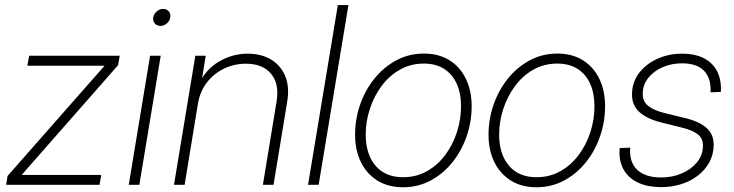

<svg xmlns="http://www.w3.org/2000/svg" viewBox="-20 -748 2970 777"><path d="M4.9 0 10.7 -36.1 401.9 -480.5 402.3 -481.9H90.8L97.7 -522.5H464.4L458 -484.4L69.3 -42V-40H389.6L382.8 0Z M501 0 587.4 -522.5H630.4L543.9 0ZM628.9 -643.1Q614.7 -643.1 606.2 -653.3Q597.7 -663.6 600.1 -677.7Q602.5 -691.9 614.3 -701.9Q626 -711.9 640.1 -711.9Q654.8 -711.9 663.1 -701.9Q671.4 -691.9 668.9 -677.2Q667 -663.1 655 -653.1Q643.1 -643.1 628.9 -643.1Z M781.2 -329.6 727.1 0H684.1L770.5 -522.5H812.5L793 -401.9L781.7 -403.3Q813 -468.3 867.2 -499.5Q921.4 -530.8 981.9 -530.8Q1038.1 -530.8 1077.4 -506.8Q1116.7 -482.9 1134.5 -439.5Q1152.3 -396 1142.1 -335.4L1086.9 0H1043.9L1099.1 -336.4Q1111.3 -408.2 1077.1 -449.2Q1043 -490.2 975.1 -490.2Q928.2 -490.2 887 -470.5Q845.7 -450.7 817.6 -414.6Q789.6 -378.4 781.2 -329.6Z M1390.1 -727.5 1269.5 0H1226.6L1347.2 -727.5Z M1610.4 9.8Q1550.8 9.8 1507.3 -17.3Q1463.9 -44.4 1440.4 -92.3Q1417 -140.1 1417 -203.6Q1417 -265.1 1437 -323.5Q1457 -381.8 1494.4 -428.7Q1531.7 -475.6 1583 -503.4Q1634.3 -531.2 1695.8 -531.2Q1755.4 -531.2 1798.6 -504.4Q1841.8 -477.5 1865.2 -429.4Q1888.7 -381.3 1888.7 -317.9Q1888.7 -255.9 1868.7 -197.3Q1848.6 -138.7 1811.5 -92Q1774.4 -45.4 1723.4 -17.8Q1672.4 9.8 1610.4 9.8ZM1611.3 -30.8Q1664.6 -30.8 1707.8 -55.2Q1751 -79.6 1782 -121.1Q1813 -162.6 1829.3 -213.9Q1845.7 -265.1 1845.7 -317.9Q1845.7 -370.6 1828.1 -409.4Q1810.5 -448.2 1776.9 -469.5Q1743.2 -490.7 1695.3 -490.7Q1642.6 -490.7 1599.4 -466.6Q1556.2 -442.4 1525.1 -401.1Q1494.1 -359.9 1477.1 -308.3Q1460 -256.8 1460 -203.1Q1460 -124.5 1499.5 -77.6Q1539.1 -30.8 1611.3 -30.8Z M2150.4 9.8Q2090.8 9.8 2047.4 -17.3Q2003.9 -44.4 1980.5 -92.3Q1957 -140.1 1957 -203.6Q1957 -265.1 1977.1 -323.5Q1997.1 -381.8 2034.4 -428.7Q2071.8 -475.6 2123 -503.4Q2174.3 -531.2 2235.8 -531.2Q2295.4 -531.2 2338.6 -504.4Q2381.8 -477.5 2405.3 -429.4Q2428.7 -381.3 2428.7 -317.9Q2428.7 -255.9 2408.7 -197.3Q2388.7 -138.7 2351.6 -92Q2314.5 -45.4 2263.4 -17.8Q2212.4 9.8 2150.4 9.8ZM2151.4 -30.8Q2204.6 -30.8 2247.8 -55.2Q2291 -79.6 2322 -121.1Q2353 -162.6 2369.4 -213.9Q2385.7 -265.1 2385.7 -317.9Q2385.7 -370.6 2368.2 -409.4Q2350.6 -448.2 2316.9 -469.5Q2283.2 -490.7 2235.4 -490.7Q2182.6 -490.7 2139.4 -466.6Q2096.2 -442.4 2065.2 -401.1Q2034.2 -359.9 2017.1 -308.3Q2000 -256.8 2000 -203.1Q2000 -124.5 2039.6 -77.6Q2079.1 -30.8 2151.4 -30.8Z M2655.8 9.3Q2603.5 9.3 2566.2 -7.1Q2528.8 -23.4 2508.3 -54.2Q2487.8 -85 2486.8 -128.4Q2486.8 -133.8 2487.3 -138.4Q2487.8 -143.1 2487.8 -148.9L2530.3 -150.4Q2525.9 -91.3 2559.1 -60.5Q2592.3 -29.8 2655.8 -29.8Q2701.2 -29.8 2739.5 -46.4Q2777.8 -63 2801.3 -92Q2824.7 -121.1 2824.7 -158.2Q2825.2 -188.5 2803.2 -205.1Q2781.2 -221.7 2740.2 -231.4L2656.2 -252.4Q2597.7 -267.1 2567.4 -294.7Q2537.1 -322.3 2537.6 -366.7Q2538.1 -415.5 2566.2 -452.4Q2594.2 -489.3 2640.1 -510Q2686 -530.8 2740.2 -530.8Q2813 -530.8 2854 -495.4Q2895 -460 2897.5 -396Q2897.9 -391.1 2897.7 -386.2Q2897.5 -381.3 2897 -376L2855.5 -374.5Q2858.4 -431.2 2829.3 -461.4Q2800.3 -491.7 2740.2 -491.7Q2697.3 -491.7 2661.1 -475.8Q2625 -460 2603 -432.1Q2581.1 -404.3 2581.1 -368.2Q2580.6 -337.9 2603 -319.6Q2625.5 -301.3 2669.4 -290.5L2753.4 -270Q2810.1 -256.3 2839.4 -230.2Q2868.7 -204.1 2868.2 -160.6Q2867.7 -122.6 2850.6 -91.3Q2833.5 -60.1 2804.2 -37.4Q2774.9 -14.6 2736.6 -2.7Q2698.2 9.3 2655.8 9.3Z"/></svg>

Font: Inter 28pt ExtraLight
Style: Italic
Weight: 250
Italic angle: -9.3988°
Designer: Rasmus Andersson
Foundry: rsms
Version: Version 4.001;git-66647c0bb